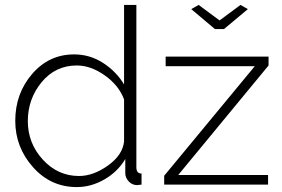

<svg xmlns="http://www.w3.org/2000/svg" viewBox="-20 -750 1145 780"><path d="M757 -713 787 -730 872 -667 957 -730 987 -713 890 -632H853ZM647 0V-36L1015 -481H653V-520H1071V-484L704 -39H1069V0ZM292 10Q186 10 114 -71Q42 -152 42 -259Q42 -370 110.5 -449.5Q179 -529 281 -529Q345 -529 398.5 -494.5Q452 -460 484 -407V-730H534V-70Q534 -45 555 -45V0Q539 2 537 2Q517 2 503 -13Q489 -28 489 -46V-104Q458 -52 404 -21Q350 10 292 10ZM301 -35Q359 -35 418.5 -77.5Q478 -120 484 -175V-346Q463 -403 406 -443.5Q349 -484 292 -484Q205 -484 149 -416Q93 -348 93 -258Q93 -168 154 -101.5Q215 -35 301 -35Z"/></svg>

Font: Raleway
Style: Light
Weight: 300
Designer: Matt McInerney, Pablo Impallari, Rodrigo Fuenzalida
Foundry: Matt McInerney, Pablo Impallari, Rodrigo Fuenzalida
Version: Version 3.000